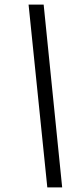

<svg xmlns="http://www.w3.org/2000/svg" viewBox="-20 -673 347 840"><path d="M252 147H187L105 -653H171Z"/></svg>

Font: Lisu Bosa SemiBold
Style: Italic
Weight: 600
Italic angle: -19°
Designer: David Morse, Annie Olsen, Victor Gaultney, Frank Grießhammer (Latin)
Foundry: SIL International
Version: Version 2.000